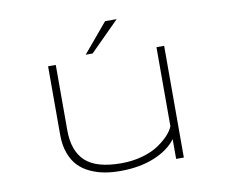

<svg xmlns="http://www.w3.org/2000/svg" viewBox="-74 -746 999 848"><g transform="rotate(-10 425.0 -322.0)"><path d="M338 -522.5 448 -653.5H500L369 -522.5ZM400 10Q362.5 10 330 4.2Q297.5 -1.5 266.5 -15.8Q235.5 -30 213.8 -52.5Q192 -75 178.8 -110.8Q165.5 -146.5 165.5 -193V-501H200V-208Q200 -115 249.5 -69Q299 -23 410.5 -23Q462 -23 506.8 -36Q551.5 -49 580.2 -69Q609 -89 627 -109Q645 -129 651.5 -146.5V-501H686V0H651.5V-88.5Q618.5 -44 553 -17Q487.5 10 400 10Z"/></g></svg>

Font: League Mono Wide Thin
Style: Regular
Weight: 100
Width: 8
Designer: Tyler Finck
Foundry: The League of Moveable Type / Tyler Finck
Version: Version 2.210